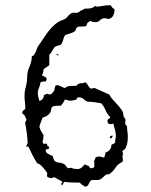

<svg xmlns="http://www.w3.org/2000/svg" viewBox="-20 -729 577 736"><path d="M404 -709Q407 -704 410.5 -700Q414 -696 419 -694Q419 -681 414.5 -670.5Q410 -660 396 -656Q388 -659 381 -659Q370 -659 363.5 -651.5Q357 -644 344 -644Q335 -644 327 -649Q315 -643 314 -638.5Q313 -634 312 -631.5Q311 -629 305.5 -628Q300 -627 280 -627Q272 -622 271.5 -619Q271 -616 269.5 -612.5Q268 -609 260 -605Q252 -601 230 -595Q225 -588 223 -579.5Q221 -571 217 -563Q214 -557 207.5 -555.5Q201 -554 196 -552Q190 -550 187 -545.5Q184 -541 181.5 -536.5Q179 -532 176.5 -527.5Q174 -523 169 -520V-479Q164 -475 158 -471.5Q152 -468 147 -463Q146 -458 145.5 -452Q145 -446 140 -442Q144 -438 149 -436Q154 -434 158 -430L159 -426L156 -417Q151 -417 145.5 -416.5Q140 -416 135 -413Q134 -402 129.5 -392.5Q125 -383 125 -372Q125 -364 127 -356.5Q129 -349 131 -342Q148 -347 148 -364L160 -370Q162 -369 165 -368Q168 -367 171 -367Q176 -367 180 -372Q184 -377 187 -380Q189 -385 189.5 -390.5Q190 -396 193 -401L201 -403Q214 -398 228 -391Q237 -399 249 -399.5Q261 -400 272 -400Q283 -411 291 -410Q299 -409 306 -414Q314 -409 317.5 -401.5Q321 -394 329 -389L342 -392L400 -366Q403 -357 412 -347.5Q421 -338 430 -328Q439 -318 446 -308Q453 -298 453 -288Q453 -283 455.5 -279.5Q458 -276 461 -272L460 -253L467 -245Q467 -234 468.5 -224.5Q470 -215 470 -204Q470 -200 469.5 -192.5Q469 -185 467 -177Q465 -169 462 -162.5Q459 -156 455 -155L449 -150L452 -138Q448 -132 450 -124.5Q452 -117 450 -109Q431 -100 422.5 -86Q414 -72 398 -61L387 -60Q377 -52 372.5 -47.5Q368 -43 363.5 -41Q359 -39 352.5 -39Q346 -39 331 -39Q324 -34 320.5 -24.5Q317 -15 307 -13Q301 -16 295.5 -20Q290 -24 286 -29Q271 -29 256 -29.5Q241 -30 226 -32L218 -18L214 -24L220 -32L188 -50L177 -46Q165 -48 162 -50.5Q159 -53 161 -66Q156 -74 144.5 -87.5Q133 -101 123 -103Q112 -119 104.5 -134.5Q97 -150 89 -167H80L86 -181Q86 -186 85 -197.5Q84 -209 82.5 -221Q81 -233 79 -243.5Q77 -254 76 -259L82 -270Q77 -280 76 -283.5Q75 -287 65 -295Q65 -303 71 -306.5Q77 -310 77 -315Q77 -326 75.5 -337.5Q74 -349 74 -360Q74 -379 79 -396.5Q84 -414 84 -433Q84 -454 93 -473.5Q102 -493 102 -514Q107 -514 110.5 -519Q114 -524 117 -530.5Q120 -537 122 -543.5Q124 -550 127 -553Q137 -567 147 -582.5Q157 -598 168 -612Q179 -626 192.5 -637Q206 -648 224 -654Q231 -656 235.5 -661.5Q240 -667 244.5 -671.5Q249 -676 255 -679Q261 -682 272 -679L283 -683Q288 -688 294 -690Q300 -692 305 -696H312Q321 -696 329 -697.5Q337 -699 344 -706L352 -703Q366 -705 378 -707Q390 -709 404 -709ZM278 -356 272 -347Q267 -346 261 -344.5Q255 -343 250 -343Q244 -343 239 -345Q234 -347 228 -347Q226 -340 222 -335Q218 -330 214 -324Q191 -324 184.5 -321.5Q178 -319 177 -314Q176 -309 174.5 -302Q173 -295 161 -286Q157 -283 152 -281.5Q147 -280 143 -277Q140 -269 136.5 -260.5Q133 -252 131 -243Q133 -234 137.5 -226.5Q142 -219 147 -211Q147 -197 143 -186L146 -178H161L160 -172L167 -167L169 -160L155 -155Q155 -144 164.5 -139Q174 -134 182 -131Q185 -118 188.5 -113.5Q192 -109 197 -107.5Q202 -106 208.5 -105.5Q215 -105 224 -101Q230 -98 233 -92.5Q236 -87 241 -84L253 -86Q258 -83 264.5 -82Q271 -81 277 -81Q285 -81 292 -86Q299 -91 303 -98H307L321 -92L325 -85L329 -84Q342 -84 342 -93.5Q342 -103 341 -112L347 -126Q349 -127 353 -128Q357 -129 359 -129Q364 -129 369 -127.5Q374 -126 379 -125Q384 -135 384 -144Q407 -152 407 -174L421 -181Q421 -188 422.5 -195Q424 -202 424 -209Q424 -220 420.5 -232Q417 -244 415 -255Q407 -253 403 -253Q392 -253 392 -266Q392 -271 396.5 -273Q401 -275 403 -280Q391 -291 385 -306Q379 -321 368 -333Q356 -335 344 -337Q332 -339 320 -339Q311 -339 302.5 -347.5Q294 -356 283 -356ZM404 -198 401 -202Q402 -209 410 -209H413Q411 -206 409.5 -202.5Q408 -199 404 -198ZM194 -520V-521L205 -520L203 -516H202Z"/></svg>

Font: ErikasBuero
Style: Regular
Weight: 400
Designer: Peter Wiegel
Foundry: Peter Wiegel
Version: Version 1.006